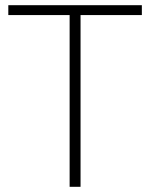

<svg xmlns="http://www.w3.org/2000/svg" viewBox="-20 -719 578 739"><path d="M12 -699H526V-661H290V0H248V-661H12Z"/></svg>

Font: Alexandria ExtraLight
Style: Regular
Weight: 250
Designer: Mohamed Gaber
Foundry: Kief Type Foundry
Version: Version 5.100